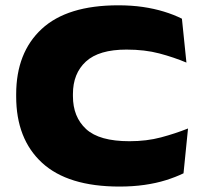

<svg xmlns="http://www.w3.org/2000/svg" viewBox="-20 -681 770 724"><path d="M430.5 22.5Q236 22.5 138.5 -67.2Q41 -157 41 -317.5V-325.5Q41 -482.5 137.2 -571.8Q233.5 -661 426 -661Q475.5 -661 518.5 -654.8Q561.5 -648.5 598.2 -637.2Q635 -626 666 -610.5L683 -445Q635.5 -465 580.8 -479.5Q526 -494 457 -494Q353 -494 304 -449Q255 -404 255 -326.5V-318.5Q255 -240 304.8 -194.2Q354.5 -148.5 468 -148.5Q533 -148.5 587.2 -163Q641.5 -177.5 689 -196.5L672 -27.5Q642 -13 605.2 -1.5Q568.5 10 524.8 16.2Q481 22.5 430.5 22.5Z"/></svg>

Font: Anek Latin Expanded ExtraBold
Style: Regular
Weight: 800
Width: 7
Designer: Yesha Goshar
Foundry: Ek Type
Version: Version 1.003